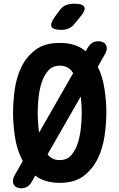

<svg xmlns="http://www.w3.org/2000/svg" viewBox="-20 -970 640 1029"><path d="M300 10Q221 10 172 -27Q171 -28 169 -29L151 3Q140 22 126 30.5Q112 39 93 39Q81 39 70.5 34.5Q60 30 54.5 20.5Q49 11 49.5 -2.5Q50 -16 61 -35L102 -107L96 -119Q69 -174 59.5 -240Q50 -306 50 -366Q50 -424 59 -490Q68 -556 95 -611.5Q122 -667 171 -703.5Q220 -740 300 -740Q379 -740 428 -704Q434 -700 439 -695L449 -712Q460 -731 474 -740Q488 -749 508 -749Q519 -749 530 -744.5Q541 -740 547 -730.5Q553 -721 552 -707Q551 -693 540 -675L504 -612Q531 -557 540 -493Q550 -428 550 -370Q550 -309 540.5 -242.5Q531 -176 503.5 -119.5Q476 -63 427.5 -26.5Q379 10 300 10ZM190 -260 372 -578Q368 -585 363 -591Q340 -618 300 -618Q261 -618 237.5 -590.5Q214 -563 202 -523.5Q190 -484 186 -440.5Q182 -397 182 -365Q182 -333 186 -289Q187 -274 190 -260ZM300 -112Q340 -112 363 -139.5Q386 -167 398 -206.5Q410 -246 414 -289.5Q418 -333 418 -366Q418 -398 414 -441Q414 -447 413 -453L235 -143Q236 -141 238 -139Q261 -112 300 -112ZM309 -810Q264 -810 256 -827Q248 -844 274 -880L299 -914Q315 -936 334 -943Q353 -950 379 -950Q424 -950 432 -932.5Q440 -915 411 -881L381 -844Q367 -826 349 -818Q331 -810 309 -810Z"/></svg>

Font: Maple Mono NL
Style: Bold
Weight: 700
Monospace: yes
Designer: subframe7536
Version: Version 7.000